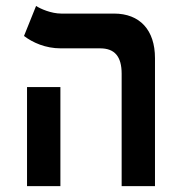

<svg xmlns="http://www.w3.org/2000/svg" viewBox="-20 -632 626 652"><path d="M393.1 0H506.3V-434.6C506.3 -530.3 454.6 -585.9 367.2 -585.9H188C153.8 -585.9 117.2 -602.1 102.5 -611.8L61.5 -509.8C91.3 -487.3 134.3 -467.8 186.5 -467.8H320.3C369.1 -467.8 393.1 -440.4 393.1 -381.8ZM71.8 0H185.1V-336.4H71.8Z"/></svg>

Font: Cascadia Code NF SemiBold
Style: Regular
Weight: 600
Monospace: yes
Designer: Aaron Bell
Foundry: Saja Typeworks
Version: Version 2404.023